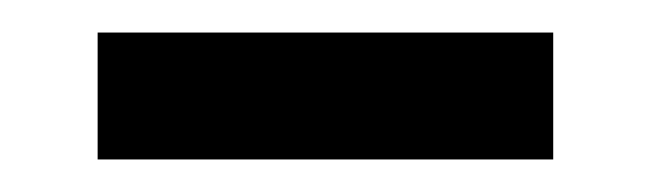

<svg xmlns="http://www.w3.org/2000/svg" viewBox="-20 -242 400 118"><path d="M40 -222H320V-144H40Z"/></svg>

Font: Genos
Style: Bold
Weight: 700
Designer: Robert E. Leuschke
Foundry: Robert E. Leuschke
Version: Version 1.010